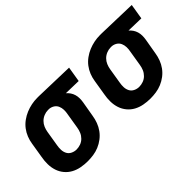

<svg xmlns="http://www.w3.org/2000/svg" viewBox="-44 -915 1300 1300"><g transform="rotate(-45 606.5 -265.0)"><path d="M255 8Q223 8 191.5 2Q160 -4 133.5 -18.5Q107 -33 87.5 -56.5Q68 -80 58.5 -109Q49 -138 48.5 -170Q48 -202 54 -234L72 -344Q76 -371 86.5 -397.5Q97 -424 114.5 -447Q132 -470 156 -487.5Q180 -505 206.5 -516Q233 -527 260.5 -532.5Q288 -538 315 -538Q320 -538 324 -538Q328 -538 333 -538L613 -530L595 -420L475 -423Q488 -412 497.5 -398Q507 -384 512 -367Q517 -350 517 -332Q517 -314 514 -296L495 -186Q491 -159 481 -132Q471 -105 454 -81.5Q437 -58 413.5 -40Q390 -22 363.5 -11Q337 0 309.5 4Q282 8 255 8ZM257 -102Q277 -102 296.5 -109Q316 -116 331 -131Q346 -146 354 -165Q362 -184 365 -204L383 -314Q387 -333 386.5 -352.5Q386 -372 378.5 -389Q371 -406 355.5 -416Q340 -426 321 -428H315Q313 -428 311.5 -428Q310 -428 308 -428Q289 -428 269.5 -420Q250 -412 235.5 -397.5Q221 -383 213 -364Q205 -345 202 -326L184 -216Q180 -195 181 -174.5Q182 -154 191 -137Q200 -120 218.5 -111Q237 -102 257 -102Z M855 8Q823 8 791.5 2Q760 -4 733.5 -18.5Q707 -33 687.5 -56.5Q668 -80 658.5 -109Q649 -138 648.5 -170Q648 -202 654 -234L672 -344Q676 -371 686.5 -397.5Q697 -424 714.5 -447Q732 -470 756 -487.5Q780 -505 806.5 -516Q833 -527 860.5 -532.5Q888 -538 915 -538Q920 -538 924 -538Q928 -538 933 -538L1213 -530L1195 -420L1075 -423Q1088 -412 1097.5 -398Q1107 -384 1112 -367Q1117 -350 1117 -332Q1117 -314 1114 -296L1095 -186Q1091 -159 1081 -132Q1071 -105 1054 -81.5Q1037 -58 1013.5 -40Q990 -22 963.5 -11Q937 0 909.5 4Q882 8 855 8ZM857 -102Q877 -102 896.5 -109Q916 -116 931 -131Q946 -146 954 -165Q962 -184 965 -204L983 -314Q987 -333 986.5 -352.5Q986 -372 978.5 -389Q971 -406 955.5 -416Q940 -426 921 -428H915Q913 -428 911.5 -428Q910 -428 908 -428Q889 -428 869.5 -420Q850 -412 835.5 -397.5Q821 -383 813 -364Q805 -345 802 -326L784 -216Q780 -195 781 -174.5Q782 -154 791 -137Q800 -120 818.5 -111Q837 -102 857 -102Z"/></g></svg>

Font: Iosevka Curly XBdExObl
Style: Regular
Weight: 800
Width: 7
Italic angle: -9°
Monospace: yes
Designer: Belleve Invis
Foundry: Belleve Invis
Version: Version 11.1.0; ttfautohint (v1.8.3)